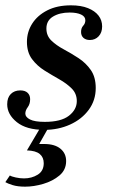

<svg xmlns="http://www.w3.org/2000/svg" viewBox="-31 -474 426 720"><path d="M135 13Q68 13 32 -16Q-4 -45 -4 -83Q-4 -108 9.5 -121.5Q23 -135 45 -135Q63 -135 72.5 -126Q82 -117 82 -102Q82 -84 73 -72Q64 -60 64 -48Q64 -35 81.5 -26Q99 -17 137 -17Q198 -17 227.5 -40Q257 -63 257 -95Q257 -123 238 -142Q219 -161 191.5 -176.5Q164 -192 136 -209.5Q108 -227 89 -252.5Q70 -278 70 -317Q70 -354 89.5 -385Q109 -416 146 -435Q183 -454 235 -454Q273 -454 299 -443.5Q325 -433 338.5 -415.5Q352 -398 352 -375Q352 -352 339 -338Q326 -324 306 -324Q291 -324 282 -332Q273 -340 273 -354Q273 -369 281 -377.5Q289 -386 289 -398Q289 -412 273 -419.5Q257 -427 230 -427Q193 -427 168 -412Q143 -397 143 -367Q143 -340 161.5 -322Q180 -304 208 -289Q236 -274 263.5 -256Q291 -238 309.5 -211.5Q328 -185 328 -144Q328 -98 302 -62.5Q276 -27 232 -7Q188 13 135 13ZM63 226Q35 226 16 220Q-3 214 -11 209L6 184Q12 188 28 191.5Q44 195 59 195Q88 195 110.5 181Q133 167 133 138Q133 116 118 103.5Q103 91 70 90L129 -10H159L116 66H135Q174 66 195.5 83.5Q217 101 217 130Q217 163 192 184Q167 205 131.5 215.5Q96 226 63 226Z"/></svg>

Font: Libre Bodoni
Style: Italic
Weight: 400
Italic angle: -13°
Designer: Pablo Impallari, Rodrigo Fuenzalida
Foundry: Impallari Type
Version: Version 2.005;gftools[0.9.23]